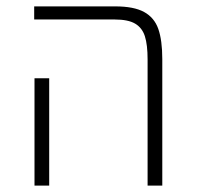

<svg xmlns="http://www.w3.org/2000/svg" viewBox="-20 -581 622 601"><path d="M442 -395Q442 -441 433.5 -467.5Q425 -494 403 -507Q381 -520 339 -520H87V-561H341Q399 -561 431 -543.5Q463 -526 475.5 -490.5Q488 -455 488 -396V0H442ZM88 -336H134V0H88Z"/></svg>

Font: FiraGO ExtraLight
Style: Regular
Weight: 200
Designer: bBox Type
Foundry: bBox Type GmbH
Version: Version 1.001